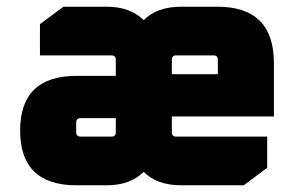

<svg xmlns="http://www.w3.org/2000/svg" viewBox="-20 -552 896 572"><path d="M208 0Q40 0 40 -163Q40 -326 208 -326H325V-374Q325 -387 312 -387H99V-480L169 -532H298Q368 -532 408 -492Q448 -532 520 -532H628Q796 -532 796 -364V-205H492V-158Q492 -145 505 -145H776V-52L706 0H520Q448 0 408 -40Q368 0 298 0ZM207 -158Q207 -145 220 -145H312Q325 -145 325 -158V-200H220Q207 -200 207 -187ZM492 -331H629V-374Q629 -387 616 -387H505Q492 -387 492 -374Z"/></svg>

Font: Oxanium ExtraLight ExtraBold
Style: Regular
Weight: 800
Version: Version 2.000